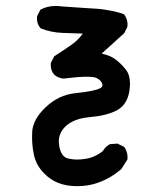

<svg xmlns="http://www.w3.org/2000/svg" viewBox="-20 -493 540 652"><path d="M88.9 -26.9Q88.9 -36.6 89.4 -46.4Q92.3 -88.4 135.7 -129.4Q179.2 -170.4 233.9 -176.3Q301.8 -183.6 318.8 -192.9Q322.8 -194.8 325.4 -197.5Q328.1 -200.2 328.1 -204.1Q328.1 -205.6 327.6 -206.5Q325.2 -219.7 307.1 -228.5Q298.8 -232.4 272.7 -232.4Q246.6 -232.4 195.3 -226.1Q177.2 -228 164.1 -239.3Q152.3 -252.9 152.3 -272.5Q152.3 -275.4 152.8 -279.8L164.1 -301.8Q192.4 -319.8 220.7 -339.4Q244.1 -355.5 261.2 -378.9Q227.5 -380.4 193.4 -381.3Q153.3 -382.3 117.7 -397L117.2 -397.9Q105.5 -411.1 105.5 -430.7Q105.5 -433.6 106 -438L117.2 -460L118.7 -460.9Q141.1 -472.7 168.9 -472.7Q179.2 -472.7 189.9 -471.2Q242.7 -467.3 272.2 -465.6Q301.8 -463.9 307.6 -463.4Q313.5 -462.9 319.3 -462.4Q325.2 -461.9 331.1 -460.9Q336.9 -460 342.8 -459Q348.6 -458 354.2 -457Q359.9 -456.1 365.5 -454.8Q371.1 -453.6 377 -452.1Q388.2 -449.2 400.9 -444.8Q408.2 -435.1 410.6 -426.3Q413.1 -417.5 413.1 -411.9Q413.1 -406.2 412.6 -401.9L401.9 -380.4L325.2 -311Q354 -304.7 370.6 -292.5Q390.6 -278.3 408.2 -255.4Q421.4 -237.8 421.4 -209Q421.4 -197.8 419.4 -184.1Q412.1 -137.2 376.5 -118.2Q342.3 -100.1 284.2 -95.2Q229 -90.3 201.2 -62.5Q179.7 -41 179.7 -12.7Q179.7 -5.4 181.4 4.6Q183.1 14.6 187 23.2Q190.9 31.7 195.3 36.1Q199.7 40.5 203.6 42.5Q207.5 44.4 211.9 45.4Q226.6 48.8 241.2 48.8Q255.9 48.8 270 46.4Q301.3 42 329.1 20Q337.4 5.4 353 -3.4L378.9 -5.4L400.9 5.4L401.9 6.3Q413.1 21.5 413.1 41Q413.1 43.9 412.6 48.8L391.6 81.5Q355.5 112.3 314 127Q280.8 139.2 242.7 139.2Q205.1 139.2 177.2 127.9Q151.4 117.7 130.9 96.7Q104 70.3 95.7 35.2Q88.9 4.4 88.9 -26.9Z"/></svg>

Font: Bakudai
Style: Medium
Weight: 500
Version: Version 1.48